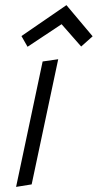

<svg xmlns="http://www.w3.org/2000/svg" viewBox="-20 -732 383 752"><path d="M87.9 -548.8 221.2 -637.2 297.9 -549.8 342.8 -589.8 240.2 -711.9 64 -590.8ZM147 -491.2 43 0 104 -9.8 208 -500Z"/></svg>

Font: Comic Neue Angular
Style: Italic
Weight: 400
Italic angle: -12°
Designer: Craig Rozynski
Foundry: Craig Rozynski
Version: Version 2.003